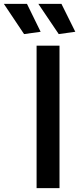

<svg xmlns="http://www.w3.org/2000/svg" viewBox="-101 -977 418 997"><path d="M89 -740H208V0H89ZM24 -800 -81 -957H39L110 -812ZM204 -800 98 -957H218L290 -812Z"/></svg>

Font: Encode Sans Wide
Style: Medium
Weight: 500
Designer: Pablo Impallari, Andres Torresi
Foundry: Pablo Impallari, Andres Torresi
Version: Version 1.000; ttfautohint (v1.00) -l 8 -r 50 -G 200 -x 14 -